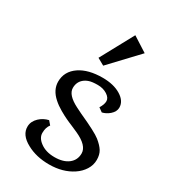

<svg xmlns="http://www.w3.org/2000/svg" viewBox="-221 -1028 1023 1151"><g transform="rotate(30 290.5 -453.0)"><path d="M397.5 -436.5Q416 -465.3 416 -488.5Q416 -511.7 388.4 -529.5Q360.8 -547.4 322.8 -547.4Q284.7 -547.4 264.2 -540.5Q243.7 -533.7 229.5 -521.5Q201.7 -497.6 201.7 -457.5Q201.7 -409.2 282.7 -368.2Q306.2 -356 322.3 -348.6Q445.8 -293 479 -266.4Q512.2 -239.7 527.1 -215.3Q542 -190.9 542 -154.8Q542 -118.7 522 -86.9Q502 -55.2 468.8 -33.2Q401.4 11.7 306.6 11.7Q218.3 11.7 152.3 -24.4Q80.1 -63 82 -122.6Q83 -157.7 112.3 -185.5Q138.7 -210.4 175.3 -218.8L196.8 -193.8Q178.2 -170.9 178.2 -132.3Q178.2 -98.6 213.4 -72.3Q252.4 -42.5 313.2 -42.5Q374 -42.5 408.9 -69.8Q443.8 -97.2 443.8 -143.1Q443.8 -196.8 354 -237.8Q327.1 -250 310.1 -257.1Q293 -264.2 288.6 -266.1Q284.2 -268.1 264.4 -277.1Q244.6 -286.1 213.1 -304.2Q181.6 -322.3 157.7 -343.8Q106.4 -389.2 106.4 -446.3Q106.4 -517.1 168.9 -559.6Q228.5 -599.6 327.1 -599.6Q403.3 -599.6 452.9 -569.3Q502.4 -539.1 502.4 -494.1Q502.4 -465.8 475.6 -442.4Q452.1 -422.4 425.3 -416.5ZM244.6 -690.4 368.2 -918 470.7 -852.5 292.5 -663.6Z"/></g></svg>

Font: Metamorphous
Style: Regular
Weight: 400
Designer: James Grieshaber
Foundry: James Grieshaber
Version: Version 1.001